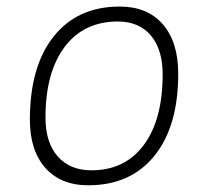

<svg xmlns="http://www.w3.org/2000/svg" viewBox="-20 -547 626 577"><path d="M245.1 9.8Q162.6 9.8 116.2 -42.5Q69.8 -94.7 69.8 -187.5Q69.8 -347.7 141.4 -437.5Q212.9 -527.3 339.8 -527.3Q422.9 -527.3 469.2 -474.1Q515.6 -420.9 515.6 -325.2Q515.6 -167.5 444.1 -78.9Q372.6 9.8 245.1 9.8ZM254.9 -35.2Q355.5 -35.2 412.1 -111.3Q468.8 -187.5 468.8 -323.7Q468.8 -398.4 433.3 -440.4Q397.9 -482.4 334 -482.4Q231.9 -482.4 174.3 -406Q116.7 -329.6 116.7 -193.8Q116.7 -119.1 153.3 -77.1Q189.9 -35.2 254.9 -35.2Z"/></svg>

Font: Cascadia Code NF ExtraLight
Style: Italic
Weight: 200
Italic angle: -10°
Monospace: yes
Designer: Aaron Bell
Foundry: Saja Typeworks
Version: Version 2404.023; ttfautohint (v1.8.4)